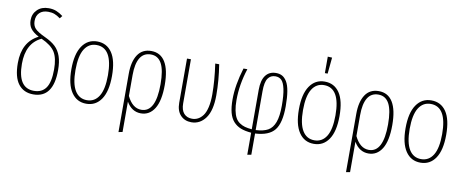

<svg xmlns="http://www.w3.org/2000/svg" viewBox="-76 -1093 3975 1641"><g transform="rotate(10 1911.5 -272.5)"><path d="M248 -488.8Q304.2 -462.9 337.6 -431.2Q371.1 -399.4 387.9 -350.8Q404.8 -302.2 404.8 -231Q404.8 9.8 231 9.8Q147.5 9.8 101.3 -50Q55.2 -109.9 55.2 -231.9Q55.2 -415.5 191.9 -483.9Q143.1 -509.3 121.1 -538.8Q99.1 -568.4 99.1 -611.8Q99.1 -666.5 136.2 -702.6Q173.3 -738.8 234.9 -738.8Q272 -738.8 301 -727.3Q330.1 -715.8 359.9 -692.9L341.8 -669.9Q314 -690.4 290.3 -699.2Q266.6 -708 234.9 -708Q187.5 -708 160.6 -681.9Q133.8 -655.8 133.8 -610.8Q133.8 -570.3 157 -545.2Q180.2 -520 248 -488.8ZM231 -21Q300.8 -21 335.4 -70.8Q370.1 -120.6 370.1 -231Q370.1 -329.1 337.9 -380.9Q305.7 -432.6 219.2 -471.2Q90.8 -411.1 90.8 -231.9Q90.8 -21 231 -21Z M691.9 -530.8Q775.4 -530.8 821.3 -463.6Q867.2 -396.5 867.2 -262.2Q867.2 -128.9 820.3 -59.6Q773.4 9.8 690.9 9.8Q607.9 9.8 561.5 -59.3Q515.1 -128.4 515.1 -258.8Q515.1 -391.6 562.5 -461.2Q609.9 -530.8 691.9 -530.8ZM691.9 -500Q625 -500 587.9 -440.7Q550.8 -381.3 550.8 -258.8Q550.8 -139.2 587.2 -80.1Q623.5 -21 690.9 -21Q758.3 -21 795.2 -80.6Q832 -140.1 832 -262.2Q832 -500 691.9 -500Z M1161.6 -530.8Q1242.2 -530.8 1283.4 -463.1Q1324.7 -395.5 1324.7 -264.2Q1324.7 -126.5 1282 -58.3Q1239.3 9.8 1165 9.8Q1085.4 9.8 1039.1 -69.8V193.8L1004.9 200.2V-305.2Q1004.9 -411.1 1044.4 -470.9Q1084 -530.8 1161.6 -530.8ZM1163.1 -21Q1288.1 -21 1288.1 -264.2Q1288.1 -385.7 1257.1 -443.4Q1226.1 -501 1163.1 -501Q1101.1 -501 1070.1 -450Q1039.1 -398.9 1039.1 -300.8V-119.1Q1086.4 -21 1163.1 -21Z M1752 -520Q1773.9 -382.8 1773.9 -254.9Q1773.9 -122.6 1726.3 -56.4Q1678.7 9.8 1602.5 9.8Q1544.9 9.8 1508.8 -28.3Q1472.7 -66.4 1472.7 -136.2V-520H1506.8V-138.2Q1506.8 -79.1 1533 -50Q1559.1 -21 1603.5 -21Q1631.3 -21 1654.5 -33Q1677.7 -44.9 1697.3 -70.8Q1716.8 -96.7 1727.8 -144Q1738.8 -191.4 1738.8 -255.9Q1738.8 -376 1717.8 -520Z M2374.5 -264.2Q2374.5 -119.6 2325.4 -57.9Q2276.4 3.9 2156.7 9.8V193.8L2122.6 200.2V8.8Q2068.4 4.4 2031 -10.3Q1993.7 -24.9 1967.3 -54.2Q1940.9 -83.5 1928.7 -130.1Q1916.5 -176.8 1916.5 -244.1Q1916.5 -368.7 1962.9 -520H1996.6Q1950.7 -380.4 1950.7 -244.1Q1950.7 -192.9 1958.3 -155.3Q1965.8 -117.7 1979 -93.3Q1992.2 -68.8 2014.4 -53.5Q2036.6 -38.1 2062 -31Q2087.4 -23.9 2122.6 -21V-363.8Q2122.6 -446.8 2154.3 -488.8Q2186 -530.8 2243.7 -530.8Q2274.9 -530.8 2297.6 -518.6Q2320.3 -506.3 2338.4 -477.1Q2356.4 -447.8 2365.5 -394.5Q2374.5 -341.3 2374.5 -264.2ZM2156.7 -20Q2224.1 -23.4 2262.9 -45.4Q2301.8 -67.4 2321.3 -119.9Q2340.8 -172.4 2340.8 -264.2Q2340.8 -355.5 2329.1 -408.7Q2317.4 -461.9 2296.9 -481.9Q2276.4 -502 2243.7 -502Q2202.1 -502 2179.4 -469.2Q2156.7 -436.5 2156.7 -356.9Z M2654.8 -745.1 2692.4 -743.2 2678.7 -602.1H2654.8ZM2666.5 -530.8Q2750 -530.8 2795.9 -463.6Q2841.8 -396.5 2841.8 -262.2Q2841.8 -128.9 2794.9 -59.6Q2748 9.8 2665.5 9.8Q2582.5 9.8 2536.1 -59.3Q2489.7 -128.4 2489.7 -258.8Q2489.7 -391.6 2537.1 -461.2Q2584.5 -530.8 2666.5 -530.8ZM2666.5 -500Q2599.6 -500 2562.5 -440.7Q2525.4 -381.3 2525.4 -258.8Q2525.4 -139.2 2561.8 -80.1Q2598.1 -21 2665.5 -21Q2732.9 -21 2769.8 -80.6Q2806.6 -140.1 2806.6 -262.2Q2806.6 -500 2666.5 -500Z M3136.2 -530.8Q3216.8 -530.8 3258.1 -463.1Q3299.3 -395.5 3299.3 -264.2Q3299.3 -126.5 3256.6 -58.3Q3213.9 9.8 3139.6 9.8Q3060.1 9.8 3013.7 -69.8V193.8L2979.5 200.2V-305.2Q2979.5 -411.1 3019 -470.9Q3058.6 -530.8 3136.2 -530.8ZM3137.7 -21Q3262.7 -21 3262.7 -264.2Q3262.7 -385.7 3231.7 -443.4Q3200.7 -501 3137.7 -501Q3075.7 -501 3044.7 -450Q3013.7 -398.9 3013.7 -300.8V-119.1Q3061 -21 3137.7 -21Z M3592.3 -530.8Q3675.8 -530.8 3721.7 -463.6Q3767.6 -396.5 3767.6 -262.2Q3767.6 -128.9 3720.7 -59.6Q3673.8 9.8 3591.3 9.8Q3508.3 9.8 3461.9 -59.3Q3415.5 -128.4 3415.5 -258.8Q3415.5 -391.6 3462.9 -461.2Q3510.3 -530.8 3592.3 -530.8ZM3592.3 -500Q3525.4 -500 3488.3 -440.7Q3451.2 -381.3 3451.2 -258.8Q3451.2 -139.2 3487.5 -80.1Q3523.9 -21 3591.3 -21Q3658.7 -21 3695.6 -80.6Q3732.4 -140.1 3732.4 -262.2Q3732.4 -500 3592.3 -500Z"/></g></svg>

Font: Fira Sans Compressed UltraLight
Style: Regular
Weight: 200
Width: 1
Designer: Carrois Corporate & Edenspiekermann AG
Foundry: Carrois Corporate GbR & Edenspiekermann AG
Version: Version 4.203;PS 004.203;hotconv 1.0.88;makeotf.lib2.5.64775